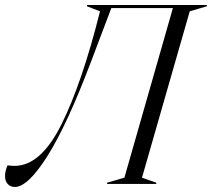

<svg xmlns="http://www.w3.org/2000/svg" viewBox="-61 -732 843 764"><path d="M382 -700 301 -486Q206 -235 128 -111.5Q50 12 -2 12Q-19 12 -30 0.5Q-41 -11 -41 -32Q-41 -51 -31 -74Q-15 -72 -3 -72Q101 -72 183 -236Q265 -400 337 -687L285 -707V-712H762V-707L694 -687L504 -25L561 -5V0H365V-5L434 -25L627 -700Z"/></svg>

Font: Nyght Serif Light Italic
Style: Regular
Weight: 300
Italic angle: -16°
Designer: Maksym Kobuzan
Version: Version 0.410